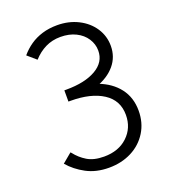

<svg xmlns="http://www.w3.org/2000/svg" viewBox="-133 -808 805 916"><g transform="rotate(-20 269.5 -350.0)"><path d="M67 -80 115 -120 119 -116Q142 -86 175 -66Q208 -46 260 -46Q334 -46 379.5 -89Q425 -132 425 -198Q425 -272 364 -311.5Q303 -351 199 -351H189V-407H199Q285 -407 350.5 -382.5Q416 -358 452.5 -310.5Q489 -263 489 -196Q489 -135 459.5 -87.5Q430 -40 379 -14Q328 12 264 12Q199 12 149.5 -14.5Q100 -41 67 -80ZM189 -408H199Q294 -408 350 -440.5Q406 -473 406 -531Q406 -564 387.5 -592.5Q369 -621 335.5 -637.5Q302 -654 258 -654Q216 -654 181.5 -637Q147 -620 119 -589L75 -627Q97 -653 124.5 -672Q152 -691 186.5 -701.5Q221 -712 262 -712Q321 -712 368.5 -688Q416 -664 443 -623Q470 -582 470 -532Q470 -476 435.5 -435Q401 -394 339.5 -372.5Q278 -351 198 -351H189Z"/></g></svg>

Font: Oak Sans Light
Style: Regular
Weight: 400
Designer: Erik Kennedy, Walven
Foundry: Erik Kennedy, Walven
Version: Version 1.100;Glyphs 3.1.2 (3151)